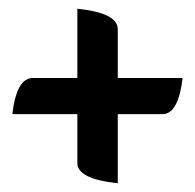

<svg xmlns="http://www.w3.org/2000/svg" viewBox="-20 -563 447 441"><path d="M250.5 -300.8V-142.1Q157.7 -151.9 157.7 -188.5V-300.8H8.3Q18.1 -383.8 55.2 -383.8H157.7V-543Q250.5 -533.2 250.5 -496.1V-383.8H399.4Q389.6 -300.8 353 -300.8Z"/></svg>

Font: Bainsley
Style: Bold
Weight: 700
Designer: Paul James MIller
Foundry: High-Logic / Made with FontCreator
Version: Version 1.411;March 28, 2021;FontCreator 13.0.0.2683 64-bit